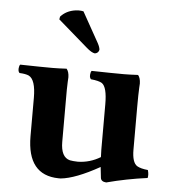

<svg xmlns="http://www.w3.org/2000/svg" viewBox="-50 -722 699 779"><g transform="rotate(5 299.0 -333.0)"><path d="M258.8 -673.8 328.1 -549.8Q336.4 -534.2 336.9 -523.9Q334 -510.3 319.8 -507.8Q306.2 -509.3 285.2 -527.8L164.1 -632.8L166 -644Q188.5 -669.4 226.1 -674.8Q232.9 -675.8 238.8 -675.8Q250 -675.8 258.8 -673.8ZM509.8 -132.8Q509.8 -80.1 530.8 -66.9Q545.4 -58.1 575.2 -55.2Q580.6 -37.1 577.1 -22.9Q492.2 -11.7 411.1 9.8Q390.1 8.3 388.2 -6.8Q388.2 -8.3 383.3 -50.8Q285.6 3.9 225.6 9.8Q220.7 10.3 216.8 9.8Q89.4 7.8 88.9 -149.9V-306.2Q88.9 -380.9 60.1 -395Q46.9 -400.9 22 -401.9Q13.7 -410.2 18.6 -429.7Q20 -434.1 22 -436Q108.4 -434.1 153.8 -434.1Q175.8 -434.1 210.9 -436Q220.7 -424.8 221.2 -401.9Q221.2 -393.6 220.2 -384.3Q218.8 -358.9 219.2 -306.2V-139.2Q219.2 -76.2 256.8 -66.9Q269 -64.5 289.1 -64Q337.9 -64.9 380.9 -90.8Q379.9 -107.4 379.9 -120.6V-306.2Q379.9 -375.5 358.4 -390.6Q345.2 -398.9 313 -401.9Q304.7 -410.2 309.6 -429.7Q311 -434.1 313 -436Q399.4 -434.1 444.8 -434.1Q465.3 -434.1 502 -436Q511.7 -424.8 512.2 -401.9Q512.2 -393.6 511.2 -384.3Q509.8 -358.9 509.8 -306.2Z"/></g></svg>

Font: Linux Libertine O
Style: Bold
Weight: 700
Designer: Philipp H. Poll
Foundry: Philipp H. Poll
Version: Version 5.0.0